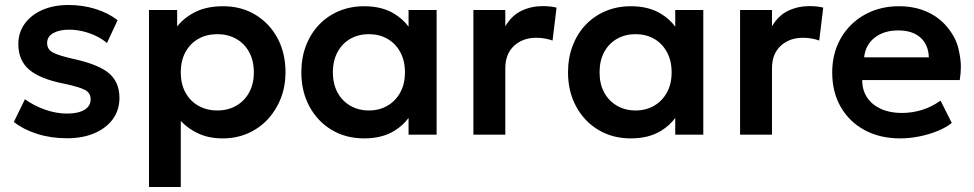

<svg xmlns="http://www.w3.org/2000/svg" viewBox="-20 -540 3905 770"><path d="M249 14.5Q184.5 14.5 129.2 -3Q74 -20.5 35.5 -51L80 -142Q117 -115.5 161.5 -100Q206 -84.5 248.5 -84.5Q293.5 -84.5 318.5 -99.5Q343.5 -114.5 343.5 -141.5Q343.5 -167 321.5 -179Q299.5 -191 238.5 -204Q141.5 -223 97.5 -260.2Q53.5 -297.5 53.5 -363Q53.5 -409.5 79.2 -445Q105 -480.5 150.2 -500.2Q195.5 -520 254.5 -520Q312 -520 363.2 -504Q414.5 -488 451.5 -459L409 -367.5Q389.5 -384 364.5 -396Q339.5 -408 311.8 -414.5Q284 -421 257 -421Q217.5 -421 193.2 -407Q169 -393 169 -367.5Q169 -342 191.5 -329.8Q214 -317.5 273 -304Q373 -282.5 416 -247Q459 -211.5 459 -147.5Q459 -98.5 432.5 -62.2Q406 -26 358.8 -5.8Q311.5 14.5 249 14.5Z M577.5 210V-500H690.5V-434Q719.5 -470.5 765 -492.8Q810.5 -515 875 -515Q947.5 -515 1004 -481Q1060.5 -447 1092.8 -387.2Q1125 -327.5 1125 -250Q1125 -194.5 1106.5 -146.5Q1088 -98.5 1054.5 -62.2Q1021 -26 974.8 -5.5Q928.5 15 873 15Q819 15 777.2 -3.8Q735.5 -22.5 705 -55V210ZM851.5 -97Q894 -97 927 -115.8Q960 -134.5 979 -168.8Q998 -203 998 -250Q998 -297 979 -331.5Q960 -366 926.8 -384.5Q893.5 -403 851.5 -403Q809 -403 776 -384.5Q743 -366 724 -331.5Q705 -297 705 -250Q705 -203 723.8 -168.8Q742.5 -134.5 775.8 -115.8Q809 -97 851.5 -97Z M1440.5 15Q1367 15 1310.2 -19Q1253.5 -53 1221 -113Q1188.5 -173 1188.5 -250Q1188.5 -308 1207 -356.5Q1225.5 -405 1259.2 -440.5Q1293 -476 1339.2 -495.5Q1385.5 -515 1440.5 -515Q1513 -515 1562.5 -484Q1596.5 -463 1618.5 -433V-500H1731V0H1618.5V-67Q1596.5 -37 1562.5 -16Q1513 15 1440.5 15ZM1459.5 -97Q1501 -97 1533.5 -115.8Q1566 -134.5 1585 -168.8Q1604 -203 1604 -250Q1604 -297 1585 -331.5Q1566 -366 1533.5 -384.5Q1501 -403 1459.5 -403Q1418 -403 1385.2 -384.5Q1352.5 -366 1333.8 -331.5Q1315 -297 1315 -250Q1315 -203 1333.8 -168.8Q1352.5 -134.5 1385.2 -115.8Q1418 -97 1459.5 -97Z M1878.5 0V-500H2006.5V-434.5Q2032.5 -478.5 2071.8 -497Q2111 -515.5 2156.5 -515.5Q2172.5 -515.5 2186 -514Q2199.5 -512.5 2212 -509.5L2196 -377.5Q2180.5 -383 2163.8 -385.8Q2147 -388.5 2130.5 -388.5Q2076.5 -388.5 2041.5 -356.2Q2006.5 -324 2006.5 -266V0Z M2510 15Q2436.5 15 2379.8 -19Q2323 -53 2290.5 -113Q2258 -173 2258 -250Q2258 -308 2276.5 -356.5Q2295 -405 2328.8 -440.5Q2362.5 -476 2408.8 -495.5Q2455 -515 2510 -515Q2582.5 -515 2632 -484Q2666 -463 2688 -433V-500H2800.5V0H2688V-67Q2666 -37 2632 -16Q2582.5 15 2510 15ZM2529 -97Q2570.5 -97 2603 -115.8Q2635.5 -134.5 2654.5 -168.8Q2673.5 -203 2673.5 -250Q2673.5 -297 2654.5 -331.5Q2635.5 -366 2603 -384.5Q2570.5 -403 2529 -403Q2487.5 -403 2454.8 -384.5Q2422 -366 2403.2 -331.5Q2384.5 -297 2384.5 -250Q2384.5 -203 2403.2 -168.8Q2422 -134.5 2454.8 -115.8Q2487.5 -97 2529 -97Z M2948 0V-500H3076V-434.5Q3102 -478.5 3141.2 -497Q3180.5 -515.5 3226 -515.5Q3242 -515.5 3255.5 -514Q3269 -512.5 3281.5 -509.5L3265.5 -377.5Q3250 -383 3233.2 -385.8Q3216.5 -388.5 3200 -388.5Q3146 -388.5 3111 -356.2Q3076 -324 3076 -266V0Z M3590.5 15Q3509 15 3447.5 -18.2Q3386 -51.5 3351.8 -111Q3317.5 -170.5 3317.5 -249.5Q3317.5 -307.5 3337.2 -356Q3357 -404.5 3393.2 -440.2Q3429.5 -476 3478.2 -495.5Q3527 -515 3585 -515Q3648 -515 3697.5 -492.8Q3747 -470.5 3779.8 -430.2Q3812.5 -390 3823 -347.8Q3833.5 -305.5 3833.5 -272Q3833.5 -246.5 3829 -219H3438Q3438 -218 3438 -217Q3438 -179 3457 -149.8Q3476 -120.5 3511.8 -103.8Q3547.5 -87 3596 -87Q3639 -87 3678.5 -99.5Q3718 -112 3752 -136.5L3797 -47Q3773.5 -28 3738.5 -14Q3703.5 0 3664.8 7.5Q3626 15 3590.5 15ZM3445.5 -310H3705Q3703.5 -360.5 3671.5 -389.2Q3639.5 -418 3582 -418Q3525 -418 3488 -389.2Q3451 -360.5 3445.5 -310Z"/></svg>

Font: Geologica EX Med
Style: Regular
Weight: 500
Designer: Sindre Bremnes, Frode Helland
Foundry: Monokrom Skriftforlag AS
Version: Version 1.010;gftools[0.9.28]